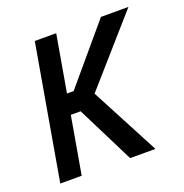

<svg xmlns="http://www.w3.org/2000/svg" viewBox="-101 -620 682 711"><g transform="rotate(-20 239.5 -264.0)"><path d="M194.8 -528.3 103 0H18.6L110.4 -528.3ZM479.5 -528.3 213.4 -225.6H114.7V-304.7H182.1L371.1 -528.3ZM293.9 0 171.9 -243.7 232.9 -305.2 393.6 0Z"/></g></svg>

Font: Roboto Condensed
Style: Italic
Weight: 400
Italic angle: -12°
Designer: Christian Robertson
Foundry: Google
Version: Version 3.0